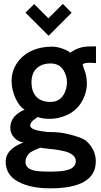

<svg xmlns="http://www.w3.org/2000/svg" viewBox="-20 -769 532 1009"><path d="M356.4 -702.1 235.4 -581.1 113.8 -702.6 159.7 -747.6 234.4 -672.9 310.1 -748.5ZM177.7 -154.3Q173.3 -149.9 161.6 -142.1Q138.7 -126.5 138.7 -109.4Q138.7 -86.4 212.4 -77.6Q226.1 -75.7 229.5 -75.4Q232.9 -75.2 247.1 -75Q261.2 -74.7 269 -74.5Q276.9 -74.2 294.2 -72.3Q311.5 -70.3 327.1 -66.9Q411.1 -47.9 434.6 -26.9Q483.4 17.6 483.4 79.1Q483.4 220.7 243.2 220.7Q143.1 220.7 78.6 187.5Q9.8 152.3 9.8 79.6Q9.8 15.1 103.5 -20.5Q74.2 -24.4 54.2 -46.1Q34.2 -67.9 34.2 -97.7Q34.2 -160.2 109.4 -192.9Q84 -206.1 62.5 -250.7Q41 -295.4 41 -345.2Q41 -395 69.1 -437Q97.2 -479 145 -501.5Q192.9 -523.9 252 -523.9Q279.3 -523.9 308.3 -513.4Q337.4 -502.9 349.6 -492.2Q391.6 -522.5 439.5 -524.4Q446.3 -524.9 461.9 -525.1Q477.5 -525.4 484.4 -525.4V-437.5H482.4Q435.1 -442.4 418.9 -434.1Q414.1 -431.6 414.3 -429.2Q414.6 -426.8 419.9 -411.6Q425.3 -396.5 428.2 -388.2Q436.5 -360.8 436.5 -328.4Q436.5 -295.9 422.6 -260.7Q408.7 -225.6 383.1 -199.7Q357.4 -173.8 319.1 -159.2Q280.8 -144.5 241.7 -144.5Q202.6 -144.5 177.7 -154.3ZM245.1 -233.4Q308.1 -233.4 327.1 -301.8Q332 -318.8 332 -336.2Q332 -353.5 327.1 -370.1Q322.3 -386.7 312.5 -401.9Q290.5 -435.5 245.6 -435.5Q200.7 -435.5 173.1 -410.2Q145.5 -384.8 145.5 -336.7Q145.5 -288.6 170.7 -261Q195.8 -233.4 245.1 -233.4ZM189.9 131.3Q209.5 132.8 231.7 132.8Q253.9 132.8 263.9 132.6Q273.9 132.3 290.5 131.3Q307.1 130.4 317.9 128.2Q328.6 126 341.3 122.1Q354 118.2 360.8 112.3Q378.4 98.6 378.4 78.6Q378.4 58.6 361.8 45.4Q345.2 32.2 319.8 26.1Q294.4 20 269 16.6Q243.7 13.2 220.9 11.2Q198.2 9.3 192.4 6.8Q141.1 27.3 131.8 38.3Q122.6 49.3 118.2 59.6Q113.8 69.8 113.8 81.3Q113.8 92.8 118.2 100.8Q122.6 108.9 128.9 114Q135.3 119.1 146.2 123Q157.2 127 166.5 128.7Q175.8 130.4 189.9 131.3Z"/></svg>

Font: News Cycle
Style: Bold
Weight: 700
Version: Version 0.5.1